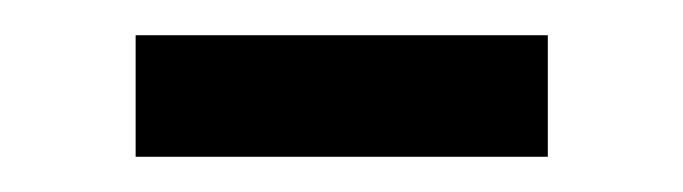

<svg xmlns="http://www.w3.org/2000/svg" viewBox="-20 -323 388 109"><path d="M291 -234H57V-303H291Z"/></svg>

Font: Hind Madurai
Style: Regular
Weight: 400
Designer: Jyotish Sonowal
Foundry: Indian Type Foundry
Version: Version 1.001;PS 1.0;hotconv 1.0.86;makeotf.lib2.5.63406; tt